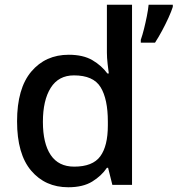

<svg xmlns="http://www.w3.org/2000/svg" viewBox="-20 -780 749 810"><path d="M268 10Q171 10 111.5 -60Q52 -130 52 -268Q52 -407 112 -478Q172 -549 270 -549Q331 -549 370 -526Q409 -503 433 -470H439Q437 -484 434 -510.5Q431 -537 431 -558V-760H537V0H454L436 -72H431Q408 -38 369 -14Q330 10 268 10ZM293 -77Q371 -77 403 -120.5Q435 -164 435 -251V-267Q435 -362 404.5 -412Q374 -462 292 -462Q227 -462 194 -409.5Q161 -357 161 -266Q161 -175 194 -126Q227 -77 293 -77ZM709 -751Q703 -732 691 -705.5Q679 -679 664 -651Q649 -623 634 -600H574V-612Q581 -632 587.5 -658Q594 -684 599.5 -711.5Q605 -739 607 -760H709Z"/></svg>

Font: Noto Sans Cham Medium
Style: Regular
Weight: 500
Version: Version 2.002